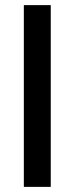

<svg xmlns="http://www.w3.org/2000/svg" viewBox="-20 -721 291 749"><path d="M178 -701V8H73V-701Z"/></svg>

Font: Repo Medium
Style: Regular
Weight: 500
Designer: Stefan Peev
Foundry: Context Ltd
Version: Version 1.502